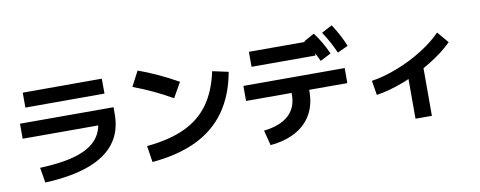

<svg xmlns="http://www.w3.org/2000/svg" viewBox="-67 -1099 3590 1437"><g transform="rotate(-10 1728.5 -380.5)"><path d="M652 -408.4 712 -347.8H71.7V-462.1H782.4V-408.4Q782.4 -279.7 715.4 -190.9Q648.3 -102 514.7 -53.3Q381.2 -4.6 182 4.1L162.6 -110.7Q334.6 -117.3 442.2 -150.9Q549.7 -184.6 600.9 -248Q652 -311.4 652 -408.4ZM132.2 -687.3 733 -687.7 733.6 -574.3 132.2 -573.9Z M1556.2 -599.5 1677.2 -573.3Q1645.8 -398.8 1561 -279.3Q1476.2 -159.8 1336.6 -92.5Q1197.1 -25.2 998.7 -7.5L979.2 -132.1Q1151.8 -148.3 1268 -202.4Q1384.2 -256.4 1454.4 -353.6Q1524.7 -450.8 1556.2 -599.5ZM947.7 -587.1 1007.5 -701.1Q1151.2 -649.5 1305.5 -563.3L1240.9 -449.6Q1098.6 -531 947.7 -587.1Z M2113.6 -322.9V-335.9H1767.4V-450.3H2537.3L2536.9 -335.9H2247.1V-322.9Q2247.1 -225 2205.2 -150.6Q2163.2 -76.3 2083 -32.4Q2002.7 11.4 1891 21.2L1861.6 -93.7Q1986.7 -108.4 2050.1 -166Q2113.6 -223.7 2113.6 -322.9ZM1852.2 -694.5H2338.3V-580.5H1852.2ZM2274.3 -699.6 2354.2 -744Q2383.6 -704.2 2407.1 -664Q2430.6 -623.8 2451.8 -576.4L2369.9 -534.2Q2348.3 -582.1 2325.4 -621.4Q2302.6 -660.7 2274.3 -699.6ZM2416.4 -739.8 2496.7 -782.2Q2525.3 -738.3 2547.1 -697.3Q2568.9 -656.3 2587.9 -610.4L2507.1 -572.9Q2487.3 -618.9 2465.7 -658.2Q2444.2 -697.4 2416.4 -739.8Z M3264.3 -592 3337.3 -505.9Q3269.8 -438.3 3168 -376Q3066.2 -313.7 2953.4 -269.8Q2840.6 -225.8 2739.4 -210.6L2721.1 -320.6Q2813 -334.2 2916.4 -374.1Q3019.8 -413.9 3111.9 -471.7Q3204.1 -529.5 3264.3 -592ZM2993.3 -381.3H3117.9V15.2H2993.3Z"/></g></svg>

Font: Pretendard GOV Variable
Style: Regular
Weight: 400
Designer: Base glyphs from Inter by Rasmus Andersson; Hangul glyphs from Noto Sans CJK(Source Han Sans) by Jang Soo-young and Kang
Foundry: Kil Hyung-jin
Version: Version 1.307;Glyphs 3.2 (3192)